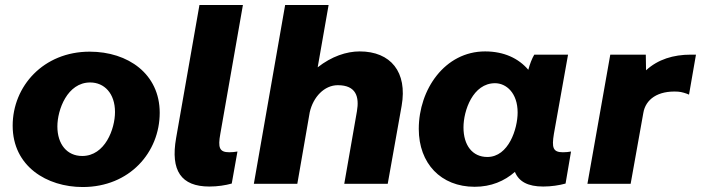

<svg xmlns="http://www.w3.org/2000/svg" viewBox="-20 -740 2822 773"><path d="M313 13C502 13 623 -127 623 -286C623 -442 496 -532 341 -532C155 -532 31 -393 31 -234C31 -70 169 13 313 13ZM311 -112C250 -112 211 -159 211 -231C211 -298 251 -408 343 -408C400 -408 443 -364 443 -289C443 -221 403 -112 311 -112Z M823 11C856 11 888 6 913 -1L936 -130C925 -128 914 -127 903 -127C863 -127 857 -146 867 -201L958 -720H783L689 -184C666 -53 709 11 823 11Z M1002 0H1177L1227 -288C1241 -350 1286 -397 1340 -397C1414 -397 1427 -350 1417 -292L1366 0H1541L1597 -314C1621 -450 1553 -533 1428 -533C1375 -533 1315 -513 1259 -469L1303 -720H1128Z M2167 11C2199 11 2232 6 2257 -1L2279 -130C2269 -128 2258 -127 2246 -127C2206 -127 2201 -146 2210 -201L2267 -520H2131C2122 -505 2113 -482 2107 -459C2068 -505 2009 -533 1933 -533C1771 -533 1666 -380 1666 -221C1666 -82 1755 12 1891 12C1957 12 2011 -11 2053 -48C2069 -9 2105 11 2167 11ZM1973 -405C2018 -405 2064 -366 2064 -287C2064 -222 2028 -108 1942 -108C1882 -108 1846 -155 1846 -227C1846 -295 1884 -405 1973 -405Z M2345 0H2519L2570 -285C2579 -340 2628 -376 2710 -371C2725 -370 2743 -364 2754 -359L2782 -520H2761C2691 -520 2629 -501 2581 -457L2580 -520H2437Z"/></svg>

Font: Fixel Display 20240404 ExBold
Style: Italic
Weight: 800
Italic angle: -10°
Designer: AlfaBravo + MacPaw
Foundry: Kyrylo Tkachov, Marchela Mozhyna, Serhii Makarenko, Maria Weinstein, Zakhar Kryvoshyya
Version: Version 1.211;Glyphs 3.2 (3225)